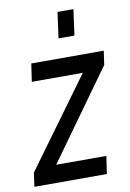

<svg xmlns="http://www.w3.org/2000/svg" viewBox="-99 -803 580 856"><g transform="rotate(-10 191.0 -375.0)"><path d="M295 -750H223L207 -633H279ZM396 -544H68L56 -463H287L-5 -63L-14 0H314L326 -80H99L387 -481Z"/></g></svg>

Font: Mohave
Style: Italic
Weight: 400
Italic angle: -8°
Designer: Gumpita Rahayu
Foundry: Tokotype
Version: Version 2.002;PS 002.002;hotconv 1.0.88;makeotf.lib2.5.64775